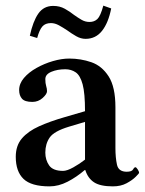

<svg xmlns="http://www.w3.org/2000/svg" viewBox="-20 -652 516 682"><path d="M298 -574Q315 -574 326 -584.5Q337 -595 347 -632L375 -622Q365 -571 342.5 -542.5Q320 -514 284 -514Q267 -514 250.5 -523.5Q234 -533 219 -544Q204 -554 189.5 -562Q175 -570 161 -570Q141 -570 130.5 -558Q120 -546 112 -517L86 -525Q97 -576 116 -603.5Q135 -631 169 -631Q192 -631 210 -621Q228 -611 243 -599Q257 -589 270 -581.5Q283 -574 298 -574ZM281 -48Q252 -23 220 -6.5Q188 10 156 10Q91 10 63.5 -16.5Q36 -43 36 -95Q36 -135 58 -160.5Q80 -186 119 -203.5Q158 -221 210 -236L282 -257Q282 -321 273.5 -352.5Q265 -384 249 -395Q233 -406 212 -406Q184 -406 162.5 -397Q141 -388 141 -371Q141 -356 144 -346.5Q147 -337 147 -328Q147 -318 131.5 -304Q116 -290 95 -290Q68 -290 58 -301.5Q48 -313 48 -332Q48 -355 65 -375Q82 -395 109.5 -410.5Q137 -426 168 -435Q199 -444 226 -444Q267 -444 304.5 -431Q342 -418 366 -380.5Q390 -343 390 -271V-126Q390 -92 395.5 -67Q401 -42 430 -42Q448 -42 452.5 -50Q457 -58 461 -58Q464 -58 469 -50.5Q474 -43 474 -38Q474 -36 462 -24Q450 -12 429.5 -1Q409 10 381 10Q336 10 314 -4.5Q292 -19 283 -48ZM282 -85V-219L225 -202Q172 -186 156.5 -163.5Q141 -141 141 -110Q141 -84 154.5 -64.5Q168 -45 204 -45Q218 -45 240.5 -57.5Q263 -70 282 -85Z"/></svg>

Font: Libertinus Serif SemiBold
Style: Regular
Weight: 600
Designer: Philipp H. Poll, Khaled Hosny
Foundry: Caleb Maclennan
Version: Version 7.051;RELEASE